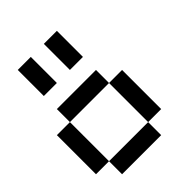

<svg xmlns="http://www.w3.org/2000/svg" viewBox="-245 -1023 1157 1157"><g transform="rotate(-45 333.5 -444.5)"><path d="M111.1 -111.1H0V-444.4H111.1ZM444.4 -444.4H111.1V-555.6H444.4ZM555.6 -111.1H444.4V-444.4H555.6ZM444.4 0H111.1V-111.1H444.4ZM222.2 -666.7H111.1V-888.9H222.2ZM444.4 -666.7H333.3V-888.9H444.4Z"/></g></svg>

Font: Pixeloid Mono
Style: Regular
Weight: 400
Monospace: yes
Designer: GGBotNet
Foundry: GGBotNet
Version: 0.5